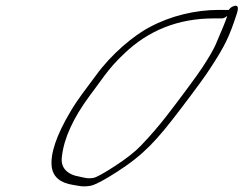

<svg xmlns="http://www.w3.org/2000/svg" viewBox="-20 -668 860 678"><path d="M782.4 -612C778.5 -598 764.8 -564 741.7 -511C734.3 -494 719 -467 694.8 -430C683.4 -413 667.1 -390 646.3 -362C590.3 -287 545.3 -224 477.8 -154C457 -132 426.2 -108 386.4 -82C346.6 -56 320.7 -42 310.7 -40C288.7 -36 277.2 -41 261.7 -44C218.1 -51 192.9 -75 198.6 -115C205.7 -180 239.1 -252 296 -329C309.9 -347 326.7 -371 347.5 -399C368.3 -427 391.1 -453 416.9 -477C503.3 -561 610 -603 735 -603H764C769 -603 775.5 -606 782.4 -612ZM787.8 -633H751.8C670.8 -633 582.4 -612 510.2 -573C452.9 -544 372.4 -476 319 -402C282.4 -352 258.1 -323 229.9 -276C178.1 -189 156.6 -123 162.9 -77C168.2 -43 192.8 -22 238.4 -15C258.9 -12 270.4 -7 299.9 -12C315.4 -15 346.3 -31 393 -61C489.6 -123 534.7 -174 616.9 -282C673.3 -356 708 -404 721.3 -425C773.7 -505 789 -536 816.4 -620C824.2 -644 819.6 -653 801.7 -645C796.7 -643 791.2 -638 787.8 -633Z"/></svg>

Font: MewTooHand
Style: UltimateIta
Weight: 400
Designer: Mew Too, Robert Jablonski
Version: Version 0.77